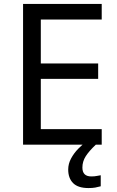

<svg xmlns="http://www.w3.org/2000/svg" viewBox="-20 -734 596 974"><path d="M496 0H97V-714H496V-635H187V-412H478V-334H187V-79H496ZM398 116Q398 161 443 161Q460 161 471.5 158.5Q483 156 491 155V211Q477 215 463 217.5Q449 220 429 220Q376 220 351 195Q326 170 326 126Q326 97 340.5 70Q355 43 376.5 21Q398 -1 418 -15L466 0Q432 32 415 58.5Q398 85 398 116Z"/></svg>

Font: Noto Sans Vai
Style: Regular
Weight: 400
Designer: Monotype Design Team
Foundry: Monotype Imaging Inc.
Version: Version 2.001; ttfautohint (v1.8.4.7-5d5b)